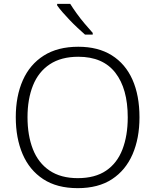

<svg xmlns="http://www.w3.org/2000/svg" viewBox="-20 -968 808 998"><path d="M705 -358Q705 -249 669 -166Q633 -83 562 -36.5Q491 10 384 10Q276 10 204.5 -37Q133 -84 97.5 -167Q62 -250 62 -359Q62 -468 98.5 -550.5Q135 -633 207.5 -679Q280 -725 387 -725Q490 -725 561 -680.5Q632 -636 668.5 -554Q705 -472 705 -358ZM123 -359Q123 -264 151 -192.5Q179 -121 237.5 -81.5Q296 -42 384 -42Q474 -42 531.5 -81Q589 -120 616.5 -191.5Q644 -263 644 -358Q644 -507 579.5 -590Q515 -673 387 -673Q298 -673 239 -634Q180 -595 151.5 -524Q123 -453 123 -359ZM345 -948Q358 -927 378 -899Q398 -871 421 -844Q444 -817 462 -797V-788H422Q404 -804 383 -823.5Q362 -843 342 -864Q322 -885 305 -904.5Q288 -924 277 -940V-948Z"/></svg>

Font: Noto Sans Cham Light
Style: Regular
Weight: 300
Version: Version 2.002